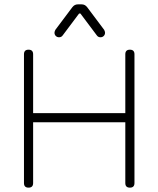

<svg xmlns="http://www.w3.org/2000/svg" viewBox="-20 -861 727 881"><path d="M251 -690Q242 -690 236 -696Q230 -702 230 -711Q230 -716 234 -724L312 -828Q322 -841 337 -841H355Q370 -841 380 -828L458 -724Q462 -716 462 -711Q462 -702 456 -696Q450 -690 441 -690Q430 -690 424 -699L349 -799H343L268 -699Q262 -690 251 -690ZM132 -21Q132 0 111 0Q90 0 90 -21V-612Q90 -633 111 -633Q132 -633 132 -612V-342H555V-612Q555 -633 576 -633Q597 -633 597 -612V-21Q597 0 576 0Q555 0 555 -21V-300H132Z"/></svg>

Font: Jura Light
Style: Regular
Weight: 300
Designer: Daniel Johnson, Alexei Vanyashin
Foundry: Daniel Johnson
Version: Version 5.103